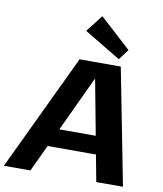

<svg xmlns="http://www.w3.org/2000/svg" viewBox="-133 -1057 966 1139"><g transform="rotate(10 350.0 -487.5)"><path d="M301.5 -700H549.7L686.3 0H525.4L412.7 -599.5H409.7L128.8 0H-31.1ZM189 -269.8H541L526.3 -160.6H173.2ZM577.8 -804.3 530.7 -740.8 311 -873 390.3 -975.4Z"/></g></svg>

Font: Pathway Extreme 8pt Thin 12pt
Style: Italic
Weight: 100
Italic angle: -8°
Version: Version 1.001;gftools[0.9.26]